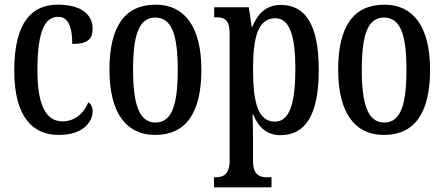

<svg xmlns="http://www.w3.org/2000/svg" viewBox="-20 -567 1900 821"><path d="M231 10C338 10 376 -48 376 -91C376 -110 369 -122 358 -130C340 -86 303 -48 247 -48C173 -48 140 -125 140 -266C140 -444 176 -495 229 -495C276 -495 289 -443 289 -379C354 -379 376 -399 376 -444C376 -507 325 -547 227 -547C122 -547 41 -480 41 -265C41 -68 119 10 231 10Z M643 10C773 10 841 -81 841 -269C841 -456 767 -547 646 -547C515 -547 448 -456 448 -269C448 -81 522 10 643 10ZM645 -43C575 -43 549 -121 549 -269C549 -417 574 -492 644 -492C715 -492 740 -417 740 -269C740 -121 716 -43 645 -43Z M895 234H1141V191H1122C1093 191 1062 183 1062 124V37C1062 -8 1061 -47 1060 -77H1063C1085 -23 1121 11 1179 11C1286 11 1343 -75 1343 -268C1343 -461 1286 -546 1181 -546C1118 -546 1082 -508 1059 -453H1056L1044 -536H896V-493H905C938 -493 962 -484 962 -424V120C962 182 931 191 902 191H895ZM1156 -47C1083 -47 1062 -128 1062 -271C1062 -407 1083 -489 1157 -489C1219 -489 1243 -413 1243 -272C1243 -128 1219 -47 1156 -47Z M1621 10C1751 10 1819 -81 1819 -269C1819 -456 1745 -547 1624 -547C1493 -547 1426 -456 1426 -269C1426 -81 1500 10 1621 10ZM1623 -43C1553 -43 1527 -121 1527 -269C1527 -417 1552 -492 1622 -492C1693 -492 1718 -417 1718 -269C1718 -121 1694 -43 1623 -43Z"/></svg>

Font: Noto Serif Bengali ExtraCondensed Medium
Style: Regular
Weight: 500
Width: 2
Designer: Juan Bruce, Universal Thirst, Indian Type Foundry and the Monotype Design Team.
Foundry: Monotype Imaging Inc.
Version: Version 2.003